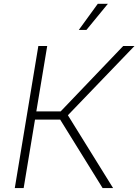

<svg xmlns="http://www.w3.org/2000/svg" viewBox="-20 -963 708 983"><path d="M55.7 0 176.3 -727.5H221.7L166 -392.6H290.5L610.8 -727.5H668.5L327.6 -373L559.1 0H505.4L288.1 -350.6H159.2L101.1 0ZM383.3 -809.6 480.5 -943.4H532.2L422.4 -809.6Z"/></svg>

Font: Inter 17pt ExtraLight
Style: Italic
Weight: 250
Italic angle: -9.3988°
Version: Version 4.001;git-66647c0bb